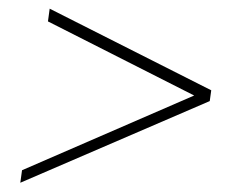

<svg xmlns="http://www.w3.org/2000/svg" viewBox="-20 -543 539 434"><path d="M92.3 -523.4 457.5 -338.9 454.1 -314.5 25.9 -129.9 29.8 -158.2 418.9 -327.1 88.4 -494.6Z"/></svg>

Font: Mardoto Thin
Style: Italic
Weight: 250
Italic angle: -12°
Designer: Christian Robertson, Vahan Hovhannisyan
Foundry: Google
Version: Version 1.000